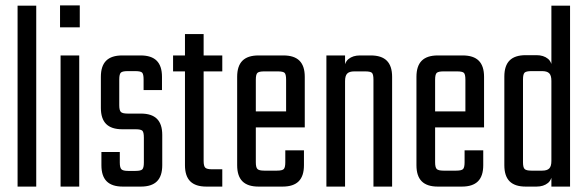

<svg xmlns="http://www.w3.org/2000/svg" viewBox="-20 -690 2173 710"><path d="M114 0H45V-669H114Z M273 0H204V-485H273ZM202 -589V-670H275V-589Z M512 -89V-181Q512 -201 506.5 -206.5Q501 -212 481 -212H432Q392 -212 372.5 -231.5Q353 -251 353 -291V-406Q353 -446 372.5 -465.5Q392 -485 432 -485H500Q540 -485 559.5 -465.5Q579 -446 579 -406V-357H511V-396Q511 -416 505.5 -421.5Q500 -427 480 -427H452Q433 -427 427 -421.5Q421 -416 421 -396V-301Q421 -282 427 -276Q433 -270 452 -270H501Q541 -270 560.5 -250.5Q580 -231 580 -191V-79Q580 -39 560.5 -19.5Q541 0 501 0H434Q394 0 374.5 -19.5Q355 -39 355 -79V-128H423V-89Q423 -70 429 -64Q435 -58 454 -58H481Q501 -58 506.5 -64Q512 -70 512 -89Z M733 -564V-95Q733 -76 739 -70Q745 -64 764 -64H802V0H743Q703 0 683.5 -19.5Q664 -39 664 -79V-564ZM802 -485V-426H620V-485Z M926 -395V-90Q926 -71 932 -65Q938 -59 957 -59H981V0H936Q896 0 876.5 -19.5Q857 -39 857 -79V-406Q857 -446 876.5 -465.5Q896 -485 936 -485H988V-426H957Q938 -426 932 -420.5Q926 -415 926 -395ZM1038 -229V-395Q1038 -415 1032.5 -420.5Q1027 -426 1007 -426H973V-485H1028Q1068 -485 1087.5 -465.5Q1107 -446 1107 -406V-229ZM1035 -90V-134H1104V-79Q1104 -39 1084.5 -19.5Q1065 0 1025 0H973V-59H1004Q1024 -59 1029.5 -65Q1035 -71 1035 -90ZM1107 -278V-219H887V-278Z M1256 0H1187V-485H1256V-433V-426ZM1430 0H1361V-395Q1361 -415 1355.5 -420.5Q1350 -426 1330 -426H1290Q1272 -426 1264 -418Q1256 -410 1256 -390V-356H1252V-424Q1252 -458 1268.5 -471.5Q1285 -485 1311 -485H1351Q1391 -485 1410.5 -465.5Q1430 -446 1430 -406Z M1589 -395V-90Q1589 -71 1595 -65Q1601 -59 1620 -59H1644V0H1599Q1559 0 1539.5 -19.5Q1520 -39 1520 -79V-406Q1520 -446 1539.5 -465.5Q1559 -485 1599 -485H1651V-426H1620Q1601 -426 1595 -420.5Q1589 -415 1589 -395ZM1701 -229V-395Q1701 -415 1695.5 -420.5Q1690 -426 1670 -426H1636V-485H1691Q1731 -485 1750.5 -465.5Q1770 -446 1770 -406V-229ZM1698 -90V-134H1767V-79Q1767 -39 1747.5 -19.5Q1728 0 1688 0H1636V-59H1667Q1687 -59 1692.5 -65Q1698 -71 1698 -90ZM1770 -278V-219H1550V-278Z M1914 -225H1845V-407Q1845 -447 1864.5 -466.5Q1884 -486 1924 -486H1964Q1990 -486 2006.5 -472.5Q2023 -459 2023 -425V-357H2019V-391Q2019 -411 2011 -419Q2003 -427 1985 -427H1945Q1926 -427 1920 -421.5Q1914 -416 1914 -396ZM2019 -669H2088V0H2019V-53V-60ZM1845 -262H1914V-90Q1914 -71 1920 -65Q1926 -59 1945 -59H1985Q2003 -59 2011 -67Q2019 -75 2019 -95V-118L2023 -117V-61Q2023 -27 2006.5 -13.5Q1990 0 1964 0H1924Q1884 0 1864.5 -19.5Q1845 -39 1845 -79Z"/></svg>

Font: Teko Variable Light
Style: Regular
Weight: 300
Designer: Manushi Parikh, Jonny Pinhorn
Foundry: Indian Type Foundry
Version: Version 3.000